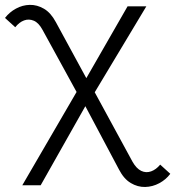

<svg xmlns="http://www.w3.org/2000/svg" viewBox="-58 -551 705 772"><path d="M626.7 147.8Q609.5 171.1 582.5 185.6Q555.6 200.1 525.5 200.8Q495.5 201.4 467.8 184.9Q440 168.5 420.5 130.7L276.7 -139.9L256.4 -169.4L113.2 -430.6Q97.7 -459.4 78 -467.7Q58.3 -476 38.8 -468.9Q19.4 -461.8 3.3 -441.5L-37.9 -478.9Q-20.1 -502.1 6.2 -516.4Q32.5 -530.8 61.8 -531.4Q91.2 -532 118.9 -515.8Q146.6 -499.5 166.7 -461.8L296 -224L313.7 -196.9L475 99.6Q490.5 126.8 509.9 136.1Q529.4 145.3 549.6 138Q569.8 130.7 586.1 110.9ZM31.6 194 264 -205.4 272.1 -207.2 454.9 -525.5H530.4L310.2 -158.8L301.2 -152.4L105.5 194Z"/></svg>

Font: Montserrat Alternates Thin
Style: Regular
Weight: 100
Designer: Julieta Ulanovsky
Foundry: Julieta Ulanovsky
Version: Version 9.000